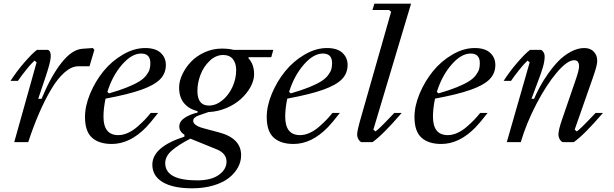

<svg xmlns="http://www.w3.org/2000/svg" viewBox="-20 -770 3327 1040"><path d="M426.8 -505.9 482.9 -509.8 491.2 -500 464.8 -411.1H404.8Q367.7 -411.1 329.6 -377.7Q291.5 -344.2 256.6 -285.2Q221.7 -226.1 191.2 -155.3Q160.6 -84.5 132.8 0H57.1L178.2 -432.1L167 -441.9Q161.1 -436.5 150.4 -425.3Q139.6 -414.1 118.7 -387.9Q97.7 -361.8 77.1 -332H37.1Q70.3 -383.8 112.5 -432.4Q154.8 -481 180.2 -500H240.2Q256.8 -491.7 254.9 -461.7Q252.9 -431.6 229 -359.9L187 -234.9H205.1Q256.3 -358.4 313.5 -430.4Q370.6 -502.4 426.8 -505.9Z M766.6 -509.8Q822.3 -509.8 850.3 -483.9Q878.4 -458 878.4 -418Q878.4 -373 847.9 -341.3Q817.4 -309.6 746.6 -284.2Q675.8 -258.8 551.8 -235.8Q540.5 -183.1 540.5 -138.2Q540.5 -38.1 620.6 -38.1Q646.5 -38.1 673.3 -50.3Q700.2 -62.5 724.9 -84.2Q749.5 -106 764.2 -121.3Q778.8 -136.7 796.4 -158.2H836.4Q793.9 -103.5 771.5 -80.6Q683.6 9.8 585.4 9.8Q516.1 9.8 478.3 -24.4Q440.4 -58.6 440.4 -136.2Q440.4 -196.3 468.3 -262.9Q496.1 -329.6 540.3 -384Q584.5 -438.5 645.3 -474.1Q706.1 -509.8 766.6 -509.8ZM744.6 -480Q693.4 -480 641.1 -419.9Q588.9 -359.9 561.5 -272L570.8 -264.2Q628.4 -280.8 669.9 -297.6Q711.4 -314.5 735.4 -329.6Q759.3 -344.7 772.7 -362.5Q786.1 -380.4 790.3 -394.8Q794.4 -409.2 794.4 -428.2Q794.4 -480 744.6 -480Z M805.2 122.1Q805.2 25.9 979 -29.8V-40Q951.2 -57.6 951.2 -84Q951.2 -112.8 980.7 -132.1Q1010.3 -151.4 1050.3 -160.2V-168Q1003.9 -179.2 977.1 -210.9Q950.2 -242.7 950.2 -295.9Q950.2 -330.6 967.8 -367.7Q985.4 -404.8 1014.9 -435.8Q1044.4 -466.8 1088.6 -486.8Q1132.8 -506.8 1181.2 -506.8Q1218.3 -506.8 1245.1 -500H1460.4L1449.2 -460H1326.2V-454.1Q1356.4 -420.9 1356.4 -368.2Q1356.4 -334.5 1336.9 -298.8Q1317.4 -263.2 1284.7 -233.6Q1252 -204.1 1205.6 -184.6Q1159.2 -165 1109.4 -163.1L1057.1 -145Q1026.4 -133.8 1026.4 -116.2Q1026.4 -89.4 1086.4 -74.2L1165 -53.2Q1286.1 -21.5 1286.1 70.8Q1286.1 105.5 1268.8 137.2Q1251.5 168.9 1219 194.3Q1186.5 219.7 1135 234.9Q1083.5 250 1020 250Q917.5 250 861.3 216.6Q805.2 183.1 805.2 122.1ZM1189.5 -472.2Q1148.9 -472.2 1115.7 -440.4Q1082.5 -408.7 1065.9 -364.7Q1049.3 -320.8 1049.3 -277.8Q1049.3 -198.2 1111.3 -198.2Q1149.4 -198.2 1183.8 -226.1Q1218.3 -253.9 1238.8 -298.3Q1259.3 -342.8 1259.3 -390.1Q1259.3 -427.7 1241.2 -450Q1223.1 -472.2 1189.5 -472.2ZM1207 106Q1207 61 1154.3 39.1L1011.2 -19Q945.3 15.1 910.2 45.9Q875 76.7 875 113.8Q875 207 1048.3 207Q1124.5 207 1165.8 177Q1207 147 1207 106Z M1751 -509.8Q1806.6 -509.8 1834.7 -483.9Q1862.8 -458 1862.8 -418Q1862.8 -373 1832.3 -341.3Q1801.8 -309.6 1731 -284.2Q1660.2 -258.8 1536.1 -235.8Q1524.9 -183.1 1524.9 -138.2Q1524.9 -38.1 1605 -38.1Q1630.9 -38.1 1657.7 -50.3Q1684.6 -62.5 1709.2 -84.2Q1733.9 -106 1748.5 -121.3Q1763.2 -136.7 1780.8 -158.2H1820.8Q1778.3 -103.5 1755.9 -80.6Q1668 9.8 1569.8 9.8Q1500.5 9.8 1462.6 -24.4Q1424.8 -58.6 1424.8 -136.2Q1424.8 -196.3 1452.6 -262.9Q1480.5 -329.6 1524.7 -384Q1568.8 -438.5 1629.6 -474.1Q1690.4 -509.8 1751 -509.8ZM1729 -480Q1677.7 -480 1625.5 -419.9Q1573.2 -359.9 1545.9 -272L1555.2 -264.2Q1612.8 -280.8 1654.3 -297.6Q1695.8 -314.5 1719.7 -329.6Q1743.7 -344.7 1757.1 -362.5Q1770.5 -380.4 1774.7 -394.8Q1778.8 -409.2 1778.8 -428.2Q1778.8 -480 1729 -480Z M2002.4 -67.9 2013.7 -58.1Q2029.3 -66.9 2105.5 -147.5Q2112.3 -154.8 2115.7 -158.2H2155.8Q2052.2 -38.1 1997.6 0H1937.5Q1927.7 -4.4 1921.1 -16.4Q1914.6 -28.3 1914.6 -42Q1914.6 -61.5 1933.6 -127.9L2098.6 -706.1L2087.4 -715.8H1997.6L2007.8 -750H2206.5Z M2551.3 -509.8Q2606.9 -509.8 2635 -483.9Q2663.1 -458 2663.1 -418Q2663.1 -373 2632.6 -341.3Q2602.1 -309.6 2531.2 -284.2Q2460.4 -258.8 2336.4 -235.8Q2325.2 -183.1 2325.2 -138.2Q2325.2 -38.1 2405.3 -38.1Q2431.2 -38.1 2458 -50.3Q2484.9 -62.5 2509.5 -84.2Q2534.2 -106 2548.8 -121.3Q2563.5 -136.7 2581.1 -158.2H2621.1Q2578.6 -103.5 2556.2 -80.6Q2468.3 9.8 2370.1 9.8Q2300.8 9.8 2262.9 -24.4Q2225.1 -58.6 2225.1 -136.2Q2225.1 -196.3 2252.9 -262.9Q2280.8 -329.6 2325 -384Q2369.1 -438.5 2429.9 -474.1Q2490.7 -509.8 2551.3 -509.8ZM2529.3 -480Q2478 -480 2425.8 -419.9Q2373.5 -359.9 2346.2 -272L2355.5 -264.2Q2413.1 -280.8 2454.6 -297.6Q2496.1 -314.5 2520 -329.6Q2543.9 -344.7 2557.4 -362.5Q2570.8 -380.4 2575 -394.8Q2579.1 -409.2 2579.1 -428.2Q2579.1 -480 2529.3 -480Z M3027.8 0Q3018.1 -4.4 3011.5 -16.4Q3004.9 -28.3 3004.9 -42Q3004.9 -66.4 3025.9 -127L3095.7 -330.1Q3116.7 -390.1 3116.7 -410.2Q3116.7 -443.8 3089.8 -443.8Q3052.7 -443.8 2996.1 -377.2Q2939.5 -310.5 2885.3 -206.5Q2831.1 -102.5 2800.8 0H2725.1L2849.1 -432.1L2837.9 -441.9Q2832 -436.5 2821.3 -425.3Q2810.5 -414.1 2789.6 -387.9Q2768.6 -361.8 2748 -332H2708Q2741.2 -383.8 2783.4 -432.4Q2825.7 -481 2851.1 -500H2911.1Q2922.9 -492.2 2927.7 -479.7Q2932.6 -467.3 2928 -437.7Q2923.3 -408.2 2905.8 -360.8L2858.9 -234.9H2873Q2886.2 -266.1 2904.1 -299.3Q2921.9 -332.5 2949.2 -371.3Q2976.6 -410.2 3005.6 -439.9Q3034.7 -469.7 3071.8 -489.7Q3108.9 -509.8 3145 -509.8Q3177.7 -509.8 3196.3 -490.2Q3214.8 -470.7 3214.8 -441.9Q3214.8 -437 3214.4 -431.6Q3213.9 -426.3 3212.4 -419.7Q3210.9 -413.1 3209.7 -407.5Q3208.5 -401.9 3205.8 -393.3Q3203.1 -384.8 3201.4 -379.2Q3199.7 -373.5 3196 -362.8Q3192.4 -352.1 3190.4 -346.4Q3188.5 -340.8 3184.1 -328.4Q3179.7 -315.9 3177.7 -310.1L3092.8 -67.9L3104 -58.1Q3119.6 -66.9 3195.8 -147.5Q3202.6 -154.8 3206.1 -158.2H3246.1Q3142.6 -38.1 3087.9 0Z"/></svg>

Font: Happy Times at the IKOB New Game Plus Edition
Style: Italic
Weight: 400
Italic angle: -16°
Designer: Lucas Le Bihan
Foundry: Lucas Le Bihan
Version: Version 1.000;PS 1.0;hotconv 1.0.88;makeotf.lib2.5.647800